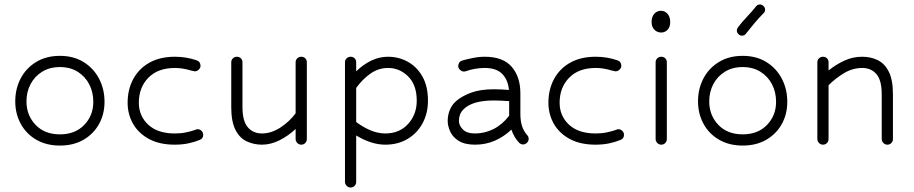

<svg xmlns="http://www.w3.org/2000/svg" viewBox="-20 -645 4076 856"><path d="M247 -396Q308 -396 352.5 -368.5Q397 -341 421.5 -294.5Q446 -248 446 -191Q446 -136 421.5 -92Q397 -48 352.5 -22Q308 4 247 4Q187 4 142 -22Q97 -48 72.5 -93Q48 -138 48 -193Q48 -249 72 -295Q96 -341 141 -368.5Q186 -396 247 -396ZM247 -346Q201 -346 167.5 -325Q134 -304 116 -269.5Q98 -235 98 -193Q98 -131 138.5 -88.5Q179 -46 247 -46Q315 -46 355.5 -88Q396 -130 396 -191Q396 -234 378 -269Q360 -304 326.5 -325Q293 -346 247 -346Z M830 -331Q794 -342 760 -342Q684 -342 641.5 -298.5Q599 -255 599 -187Q599 -128 641 -89Q683 -50 759 -50Q787 -50 808 -54.5Q829 -59 841 -63Q852 -67 855.5 -68Q859 -69 861 -69Q871 -69 878.5 -61.5Q886 -54 886 -44Q886 -27 870 -21Q848 -12 820.5 -6Q793 0 759 0Q691 0 644 -25.5Q597 -51 573 -93.5Q549 -136 549 -187Q549 -246 574 -292.5Q599 -339 646 -365.5Q693 -392 760 -392Q811 -392 857 -376Q874 -370 874 -351Q874 -342 866 -334.5Q858 -327 848 -327Q845 -327 830 -331Z M1323 0Q1313 0 1305.5 -7.5Q1298 -15 1298 -25V-70Q1265 -39 1226 -19.5Q1187 0 1148 0Q1111 0 1079.5 -15Q1048 -30 1029.5 -66.5Q1011 -103 1011 -167V-367Q1011 -378 1018.5 -385Q1026 -392 1036 -392Q1047 -392 1054 -385Q1061 -378 1061 -367V-167Q1061 -106 1084.5 -78Q1108 -50 1148 -50Q1189 -50 1229.5 -76Q1270 -102 1298 -140V-367Q1298 -378 1305.5 -385Q1313 -392 1323 -392Q1334 -392 1341 -385Q1348 -378 1348 -367V-25Q1348 -15 1341 -7.5Q1334 0 1323 0Z M1568 166Q1568 176 1561 183.5Q1554 191 1543 191Q1533 191 1525.5 183.5Q1518 176 1518 166V-367Q1518 -378 1525.5 -385Q1533 -392 1543 -392Q1554 -392 1561 -385Q1568 -378 1568 -367V-327Q1600 -358 1635.5 -375Q1671 -392 1710 -392Q1757 -392 1797.5 -370Q1838 -348 1863 -304.5Q1888 -261 1888 -196Q1888 -140 1864 -95.5Q1840 -51 1797 -25.5Q1754 0 1698 0Q1665 0 1632 -11Q1599 -22 1568 -41ZM1698 -50Q1761 -50 1799.5 -92.5Q1838 -135 1838 -196Q1838 -266 1800 -304Q1762 -342 1710 -342Q1668 -342 1632.5 -317.5Q1597 -293 1568 -253V-101Q1597 -79 1630.5 -64.5Q1664 -50 1698 -50Z M2294 -9Q2272 -32 2260 -67Q2226 -35 2185.5 -17.5Q2145 0 2098 0Q2052 0 2025 -17Q1998 -34 1987 -59Q1976 -84 1976 -106Q1976 -130 1984.5 -152.5Q1993 -175 2011 -192Q2036 -215 2078 -231Q2120 -247 2181 -247Q2213 -247 2249 -244Q2245 -289 2219 -315.5Q2193 -342 2141 -342Q2121 -342 2100 -338.5Q2079 -335 2068 -331Q2055 -326 2049 -326Q2039 -326 2031 -333.5Q2023 -341 2023 -350Q2023 -369 2040 -375Q2057 -380 2085.5 -386Q2114 -392 2141 -392Q2223 -392 2261.5 -347Q2300 -302 2300 -230V-139Q2300 -105 2307.5 -82.5Q2315 -60 2330 -43Q2337 -36 2337 -26Q2337 -16 2329.5 -8.5Q2322 -1 2312 -1Q2302 -1 2294 -9ZM2098 -50Q2141 -50 2180 -69.5Q2219 -89 2250 -129V-194Q2213 -197 2181 -197Q2086 -197 2047 -158Q2035 -146 2030.5 -133Q2026 -120 2026 -106Q2026 -86 2043.5 -68Q2061 -50 2098 -50Z M2706 -331Q2670 -342 2636 -342Q2560 -342 2517.5 -298.5Q2475 -255 2475 -187Q2475 -128 2517 -89Q2559 -50 2635 -50Q2663 -50 2684 -54.5Q2705 -59 2717 -63Q2728 -67 2731.5 -68Q2735 -69 2737 -69Q2747 -69 2754.5 -61.5Q2762 -54 2762 -44Q2762 -27 2746 -21Q2724 -12 2696.5 -6Q2669 0 2635 0Q2567 0 2520 -25.5Q2473 -51 2449 -93.5Q2425 -136 2425 -187Q2425 -246 2450 -292.5Q2475 -339 2522 -365.5Q2569 -392 2636 -392Q2687 -392 2733 -376Q2750 -370 2750 -351Q2750 -342 2742 -334.5Q2734 -327 2724 -327Q2721 -327 2706 -331Z M2927 -597Q2944 -597 2956 -583.5Q2968 -570 2968 -547Q2968 -524 2956 -512Q2944 -500 2928 -500Q2910 -500 2897.5 -512.5Q2885 -525 2885 -547Q2885 -570 2897 -583.5Q2909 -597 2927 -597ZM2903 -367Q2903 -378 2910.5 -385Q2918 -392 2928 -392Q2939 -392 2946 -385Q2953 -378 2953 -367V-25Q2953 -15 2946 -7.5Q2939 0 2928 0Q2918 0 2910.5 -7.5Q2903 -15 2903 -25Z M3291 -396Q3352 -396 3396.5 -368.5Q3441 -341 3465.5 -294.5Q3490 -248 3490 -191Q3490 -136 3465.5 -92Q3441 -48 3396.5 -22Q3352 4 3291 4Q3231 4 3186 -22Q3141 -48 3116.5 -93Q3092 -138 3092 -193Q3092 -249 3116 -295Q3140 -341 3185 -368.5Q3230 -396 3291 -396ZM3291 -346Q3245 -346 3211.5 -325Q3178 -304 3160 -269.5Q3142 -235 3142 -193Q3142 -131 3182.5 -88.5Q3223 -46 3291 -46Q3359 -46 3399.5 -88Q3440 -130 3440 -191Q3440 -234 3422 -269Q3404 -304 3370.5 -325Q3337 -346 3291 -346ZM3385 -587Q3363 -565 3343.5 -541.5Q3324 -518 3305 -494Q3299 -486 3288 -486Q3278 -486 3271.5 -493.5Q3265 -501 3265 -509Q3265 -516 3270 -523Q3288 -547 3310 -570Q3332 -593 3352 -618Q3358 -625 3368 -625Q3377 -625 3384 -618Q3391 -611 3391 -602Q3391 -593 3385 -587Z M3936 0Q3926 0 3918.5 -7.5Q3911 -15 3911 -25V-225Q3911 -287 3887.5 -314.5Q3864 -342 3824 -342Q3782 -342 3744 -319.5Q3706 -297 3674 -265V-25Q3674 -15 3667 -7.5Q3660 0 3649 0Q3639 0 3631.5 -7.5Q3624 -15 3624 -25V-367Q3624 -378 3631.5 -385Q3639 -392 3649 -392Q3660 -392 3667 -385Q3674 -378 3674 -367V-331Q3708 -358 3745 -375Q3782 -392 3824 -392Q3862 -392 3893 -377Q3924 -362 3942.5 -325.5Q3961 -289 3961 -225V-25Q3961 -15 3954 -7.5Q3947 0 3936 0Z"/></svg>

Font: Hubballi
Style: Regular
Weight: 400
Designer: Erin McLaughlin
Version: Version 1.000; ttfautohint (v1.8.3)